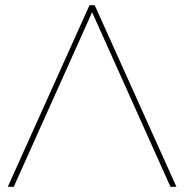

<svg xmlns="http://www.w3.org/2000/svg" viewBox="-20 -720 710 740"><path d="M660 0H637L330 -684H340L33 0H10L325 -700H345Z"/></svg>

Font: iiserrat Thin
Style: Regular
Weight: 100
Designer: Akira Ohta
Foundry: Akira Ohta
Version: Version 1.200;Glyphs 3.3.1 (3343)